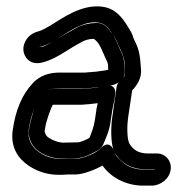

<svg xmlns="http://www.w3.org/2000/svg" viewBox="-20 -525 557 603"><path d="M333 -181 340 -215V-216L342 -231C343 -241 340 -259 318 -256C296 -253 296 -250 265 -248L239 -246H175C158 -246 150 -247 141 -245C103 -238 90 -195 80 -158C77 -146 74 -136 72 -124L70 -110V-104C73 -80 85 -61 104 -48C125 -34 151 -27 172 -27L218 -28C234 -28 252 -34 269 -43C282 -50 300 -56 307 -78C308 -80 311 -88 316 -100C322 -115 326 -131 328 -148ZM283 -183V-182L278 -148C275 -127 267 -107 261 -92C253 -87 232 -78 225 -78L179 -77C169 -77 154 -80 135 -91C125 -97 122 -104 120 -113L122 -124C125 -146 141 -189 146 -196H168H233H235L261 -198C271 -199 279 -200 287 -201ZM333 -418C323 -433 309 -453 285 -453C264 -453 238 -448 219 -437C193 -422 193 -423 157 -401C136 -388 121 -380 113 -378C108 -377 105 -377 104 -377C106 -378 107 -378 111 -379C129 -384 149 -395 176 -413C214 -438 256 -462 294 -453C307 -450 321 -440 333 -418ZM466 7V8C466 9 465 8 464 8H437C405 8 380 -1 361 -19C346 -33 344 -37 341 -45C360 -11 396 7 438 7ZM336 -56C335 -58 322 -87 296 -59C290 -53 278 -44 260 -37C241 -29 227 -27 224 -27H198C190 -27 181 -26 170 -26C120 -26 62 -61 70 -117C77 -163 92 -205 118 -233C125 -241 137 -247 159 -247H240H242L279 -250C311 -253 366 -254 372 -295C373 -305 370 -312 370 -324C370 -338 366 -352 359 -365C350 -383 347 -397 337 -413C349 -396 349 -387 357 -372C368 -351 372 -334 371 -320C371 -314 376 -292 369 -283C359 -269 348 -267 346 -251L332 -153C328 -123 328 -80 336 -56ZM302 -5C327 31 374 58 430 58H456C484 58 512 37 516 8C520 -19 500 -43 473 -43H446C418 -43 400 -52 387 -73C378 -88 379 -132 382 -153L395 -241C410 -256 425 -280 423 -305C420 -342 420 -365 402 -399C400 -403 398 -408 396 -415C392 -426 385 -435 378 -447C361 -474 341 -495 312 -502C255 -515 199 -484 153 -454C128 -438 110 -429 105 -428C90 -424 73 -417 63 -401C44 -372 56 -343 75 -332C89 -324 106 -326 121 -331C138 -336 156 -345 179 -359C216 -382 211 -379 238 -394C249 -400 262 -403 275 -403C296 -388 302 -360 314 -337C321 -323 319 -320 320 -306C313 -304 298 -302 282 -300L246 -297H166C135 -297 106 -288 84 -265C48 -227 29 -178 20 -117C12 -61 38 -26 71 -4C99 15 133 24 163 24C174 24 181 24 192 23H217C241 23 281 7 302 -5Z"/></svg>

Font: AppleStorm
Style: CBoIta
Weight: 400
Foundry: Cannot Into Space Fonts
Version: Version 1.01